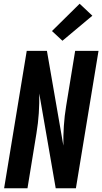

<svg xmlns="http://www.w3.org/2000/svg" viewBox="-20 -1007 547 1027"><path d="M2 0 123 -735H231L319 -228Q318 -280 321.5 -333.5Q325 -387 334 -441L382 -735H507L386 0H278L190 -507Q191 -455 187.5 -401.5Q184 -348 175 -294L127 0ZM314 -789 258 -841 406 -987 474 -923Z"/></svg>

Font: Iosevka Curly Extrabold
Style: Italic
Weight: 800
Italic angle: -9°
Monospace: yes
Designer: Belleve Invis
Foundry: Belleve Invis
Version: Version 22.1.2; ttfautohint (v1.8.4)